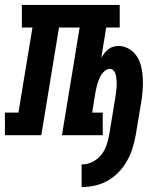

<svg xmlns="http://www.w3.org/2000/svg" viewBox="-62 -550 682 781"><path d="M270 211V119Q292 119 313 109Q334 99 348.5 81.5Q363 64 370.5 42.5Q378 21 382 0Q388 -37 394 -73.5Q400 -110 406 -147Q408 -156 409 -164.5Q410 -173 411 -182Q412 -191 412.5 -199.5Q413 -208 412.5 -217Q412 -226 411 -234Q410 -242 407.5 -250Q405 -258 399 -264Q393 -270 385 -270Q375 -270 366.5 -263.5Q358 -257 352 -248.5Q346 -240 342 -230.5Q338 -221 335 -211.5Q332 -202 330 -192.5Q328 -183 326 -173L313 -92H356V0H190L262 -438H178L106 0H-42V-92H13L70 -438H27V-530H425V-438H370L350 -315Q356 -325 363 -334Q370 -343 379 -350Q388 -357 399 -360Q410 -363 421 -363Q444 -363 464.5 -350Q485 -337 496.5 -318Q508 -299 513 -276Q518 -253 519 -229Q520 -205 518 -180.5Q516 -156 512 -132L490 0Q485 27 477 53Q469 79 455 104Q441 129 421 150Q401 171 376 185Q351 199 324 205Q297 211 270 211Z"/></svg>

Font: Iosevka Curly Slab SmBdExObl
Style: Regular
Weight: 600
Width: 7
Italic angle: -9°
Monospace: yes
Designer: Belleve Invis
Foundry: Belleve Invis
Version: Version 11.1.0; ttfautohint (v1.8.3)